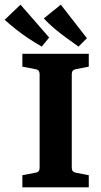

<svg xmlns="http://www.w3.org/2000/svg" viewBox="-64 -804 433 824"><path d="M317 -518 261 -507Q244 -504 244 -486V-84Q244 -66 261 -63L317 -52V0H32V-52L89 -63Q106 -66 106 -83V-486Q106 -504 89 -507L32 -518V-573H317ZM309 -640 273 -604Q249 -621 221.5 -641Q194 -661 168.5 -682.5Q143 -704 124 -725L197 -784ZM147 -643 115 -604Q89 -619 60 -638Q31 -657 4 -678.5Q-23 -700 -44 -719L24 -784Z"/></svg>

Font: Yrsa
Style: Bold
Weight: 700
Version: Version 2.004